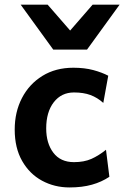

<svg xmlns="http://www.w3.org/2000/svg" viewBox="-20 -802 540 834"><path d="M450.2 -473.1 428.7 -355Q403.3 -377.9 373 -389.2Q342.8 -400.4 301.3 -400.4Q246.6 -400.4 213.6 -357.9Q180.7 -315.4 180.7 -244.1Q180.7 -179.7 211.7 -138.7Q242.7 -97.7 301.3 -97.7Q345.2 -97.7 377 -111.8Q408.7 -126 440.4 -151.4L455.1 -34.2Q421.9 -11.7 379.4 0.2Q336.9 12.2 282.2 12.2Q216.8 12.2 162.6 -17.1Q108.4 -46.4 76.2 -102.8Q43.9 -159.2 43.9 -239.3Q43.9 -315.4 75.4 -376.2Q106.9 -437 164.3 -472.4Q221.7 -507.8 298.8 -507.8Q347.2 -507.8 385.3 -497.6Q423.3 -487.3 450.2 -473.1ZM382.3 -781.7H499.5L357.9 -586.4H211.4L69.8 -781.7H187L284.7 -669.4Z"/></svg>

Font: Andika
Style: Bold
Weight: 700
Designer: Victor Gaultney, Annie Olsen, Julie Remington, Don Collingsworth, Eric Hays, Becca Hirsbrunner
Foundry: SIL International
Version: Version 6.101